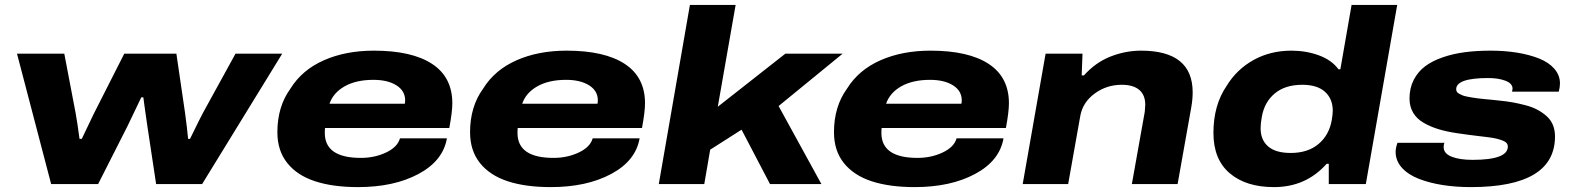

<svg xmlns="http://www.w3.org/2000/svg" viewBox="-20 -745 6368 777"><path d="M187 0 48.8 -527.8H240.2L286.1 -287.1Q293 -249 301.8 -183.1H311Q316.4 -193.8 333.7 -230.7Q351.1 -267.6 360.8 -287.1L482.9 -527.8H693.8L729 -287.1Q737.8 -222.2 741.2 -183.1H749Q794.4 -275.9 800.8 -287.1L933.1 -527.8H1122.1L797.9 0H611.8L576.2 -235.8Q574.2 -250.5 570.3 -276.9Q566.4 -303.2 564 -321.5Q561.5 -339.8 560.1 -351.1H551.8Q506.8 -255.9 496.1 -234.9L377 0Z M1429.2 12.2Q1327.1 12.2 1254.9 -11.5Q1182.6 -35.2 1142.6 -85.2Q1102.5 -135.3 1102.5 -210Q1102.5 -313.5 1155.3 -386.2Q1202.1 -461.9 1290.5 -501Q1378.9 -540 1493.2 -540Q1647 -540 1728.8 -486.3Q1810.5 -432.6 1810.5 -327.1Q1810.5 -292.5 1798.3 -227.1H1295.4Q1294.4 -220.2 1294.4 -207Q1294.4 -106 1440.4 -106Q1496.1 -106 1542.5 -127.9Q1588.9 -149.9 1598.6 -185.1H1788.6Q1772.9 -94.2 1673.6 -41Q1574.2 12.2 1429.2 12.2ZM1313.5 -325.2H1618.2Q1619.6 -332.5 1619.6 -338.9Q1619.6 -377.4 1584.2 -399.7Q1548.8 -421.9 1491.2 -421.9Q1421.4 -421.9 1375 -395.8Q1328.6 -369.6 1313.5 -325.2Z M2209 12.2Q2106.9 12.2 2034.7 -11.5Q1962.4 -35.2 1922.4 -85.2Q1882.3 -135.3 1882.3 -210Q1882.3 -313.5 1935.1 -386.2Q1981.9 -461.9 2070.3 -501Q2158.7 -540 2272.9 -540Q2426.8 -540 2508.5 -486.3Q2590.3 -432.6 2590.3 -327.1Q2590.3 -292.5 2578.1 -227.1H2075.2Q2074.2 -220.2 2074.2 -207Q2074.2 -106 2220.2 -106Q2275.9 -106 2322.3 -127.9Q2368.7 -149.9 2378.4 -185.1H2568.4Q2552.7 -94.2 2453.4 -41Q2354 12.2 2209 12.2ZM2093.3 -325.2H2397.9Q2399.4 -332.5 2399.4 -338.9Q2399.4 -377.4 2364 -399.7Q2328.6 -421.9 2271 -421.9Q2201.2 -421.9 2154.8 -395.8Q2108.4 -369.6 2093.3 -325.2Z M2646 0 2772 -725.1H2957L2884.8 -313L3158.2 -527.8H3390.1L3130.9 -315.9L3304.2 0H3096.2L2981 -220.2L2854 -139.2L2830.1 0Z M3681.6 12.2Q3579.6 12.2 3507.3 -11.5Q3435.1 -35.2 3395 -85.2Q3355 -135.3 3355 -210Q3355 -313.5 3407.7 -386.2Q3454.6 -461.9 3543 -501Q3631.3 -540 3745.6 -540Q3899.4 -540 3981.2 -486.3Q4063 -432.6 4063 -327.1Q4063 -292.5 4050.8 -227.1H3547.9Q3546.9 -220.2 3546.9 -207Q3546.9 -106 3692.9 -106Q3748.5 -106 3794.9 -127.9Q3841.3 -149.9 3851.1 -185.1H4041Q4025.4 -94.2 3926 -41Q3826.7 12.2 3681.6 12.2ZM3565.9 -325.2H3870.6Q3872.1 -332.5 3872.1 -338.9Q3872.1 -377.4 3836.7 -399.7Q3801.3 -421.9 3743.7 -421.9Q3673.8 -421.9 3627.4 -395.8Q3581.1 -369.6 3565.9 -325.2Z M4118.7 0 4211.4 -527.8H4360.8L4357.4 -439.9H4366.7Q4412.6 -491.7 4473.4 -515.9Q4534.2 -540 4597.7 -540Q4806.6 -540 4806.6 -371.1Q4806.6 -342.8 4800.8 -310.1L4745.6 0H4560.5L4612.8 -293Q4614.7 -312.5 4614.7 -320.8Q4614.7 -360.8 4590.3 -381.3Q4565.9 -401.9 4519.5 -401.9Q4458 -401.9 4409.7 -366.2Q4361.3 -330.6 4351.6 -274.9L4302.7 0Z M5135.7 12.2Q5022.5 12.2 4956.5 -43.9Q4890.6 -100.1 4890.6 -207Q4890.6 -319.8 4944.3 -397.9Q4984.9 -464.4 5053 -502.2Q5121.1 -540 5206.5 -540Q5265.6 -540 5317.4 -521Q5369.1 -502 5396.5 -464.8H5404.3L5449.7 -725.1H5634.3L5507.3 0H5357.4V-82H5348.6Q5265.1 12.2 5135.7 12.2ZM5203.6 -126Q5272.5 -126 5315.7 -162.1Q5358.9 -198.2 5369.6 -259.8Q5373.5 -282.7 5373.5 -296.9Q5373.5 -345.2 5342 -373.5Q5310.5 -401.9 5250.5 -401.9Q5180.7 -401.9 5138.7 -366.7Q5096.7 -331.5 5086.4 -272Q5081.5 -245.1 5081.5 -226.1Q5081.5 -178.7 5112.1 -152.3Q5142.6 -126 5203.6 -126Z M5932.1 12.2Q5872.1 12.2 5818.8 3.9Q5765.6 -4.4 5722.2 -21.2Q5678.7 -38.1 5653.3 -66.2Q5627.9 -94.2 5627.9 -130.9Q5627.9 -145.5 5635.3 -167H5825.2Q5822.3 -159.7 5822.3 -149.9Q5822.3 -123.5 5854.7 -110.8Q5887.2 -98.1 5939 -98.1Q6082 -98.1 6082 -151.9Q6082 -160.2 6076.7 -166.3Q6071.3 -172.4 6060.3 -176.5Q6049.3 -180.7 6036.4 -183.8Q6023.4 -187 6003.9 -189.5Q5984.4 -191.9 5966.1 -194.1Q5947.8 -196.3 5922.4 -199.5Q5897 -202.6 5876 -206.1Q5833.5 -212.4 5801.5 -222.2Q5769.5 -231.9 5741.7 -247.8Q5713.9 -263.7 5699 -288.6Q5684.1 -313.5 5684.1 -346.2Q5684.1 -388.7 5701.2 -421.9Q5718.3 -455.1 5747.8 -477.1Q5777.3 -499 5819.6 -513.4Q5861.8 -527.8 5909.2 -533.9Q5956.5 -540 6012.2 -540Q6069.3 -540 6119.1 -532Q6168.9 -523.9 6208.3 -508.3Q6247.6 -492.7 6270.3 -466.6Q6293 -440.4 6293 -407.2Q6293 -392.6 6288.1 -374H6099.1Q6099.6 -377 6100.1 -379.9Q6100.6 -382.8 6100.8 -384.3Q6101.1 -385.7 6101.1 -386.2Q6101.1 -407.2 6072.5 -418.2Q6043.9 -429.2 6002.9 -429.2Q5873 -429.2 5873 -383.8Q5873 -378.4 5875.7 -373.8Q5878.4 -369.1 5884.8 -365.7Q5891.1 -362.3 5897.9 -359.4Q5904.8 -356.4 5916.3 -354.2Q5927.7 -352.1 5937.5 -350.3Q5947.3 -348.6 5962.6 -346.7Q5978 -344.7 5989.3 -343.8Q6000.5 -342.8 6018.6 -341.1Q6036.6 -339.4 6048.3 -337.9Q6078.1 -335 6102.3 -330.6Q6126.5 -326.2 6153.6 -319.1Q6180.7 -312 6200.9 -301.3Q6221.2 -290.5 6238.3 -275.6Q6255.4 -260.7 6264.2 -239.7Q6272.9 -218.8 6272.9 -192.9Q6272.9 12.2 5932.1 12.2Z"/></svg>

Font: Archivo Expanded ExtraBold
Style: Italic
Weight: 800
Width: 7
Italic angle: -10°
Designer: Hector Gatti
Foundry: Omnibus-Type
Version: Version 2.001